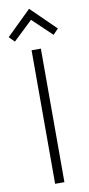

<svg xmlns="http://www.w3.org/2000/svg" viewBox="-107 -938 453 977"><g transform="rotate(-10 119.0 -450.0)"><path d="M95 0V-690H143V0ZM-8 -776 119 -900 246 -776 219 -748 119 -843 19 -748Z"/></g></svg>

Font: Oxanium ExtraLight ExtraLight
Style: Regular
Weight: 250
Version: Version 2.000